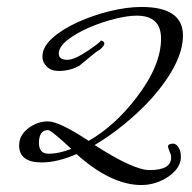

<svg xmlns="http://www.w3.org/2000/svg" viewBox="-20 -519 553 552"><path d="M387 13Q299 13 200 -76Q145 -52 100 -52Q35 -52 35 -101Q35 -130 61 -150Q87 -170 118 -170Q150 -170 235 -114Q310 -157 372 -238Q443 -330 443 -408Q443 -474 373 -474Q347 -474 309 -464.5Q271 -455 234.5 -439Q198 -423 173.5 -403.5Q149 -384 149 -365Q149 -347 174 -347Q194 -347 234 -374Q272 -400 269 -402H273Q280 -399 280 -393Q280 -388 268 -377Q256 -370 247 -362L208 -330Q181 -315 149 -315Q127 -315 114.5 -327.5Q102 -340 102 -356Q102 -384 130.5 -409.5Q159 -435 203 -455Q247 -475 296 -487Q345 -499 387 -499Q506 -499 506 -417Q506 -338 415 -235Q380 -197 338 -162.5Q296 -128 252 -102Q364 -30 410 -30Q472 -30 472 -66Q472 -74 468 -82Q463 -95 463 -97Q463 -106 477 -106Q489 -106 496 -90Q500 -81 500 -68Q500 -46 483 -27.5Q466 -9 440 2Q414 13 387 13ZM120 -77Q149 -77 185 -91Q127 -145 118 -145Q92 -145 92 -108Q92 -77 120 -77Z"/></svg>

Font: Festive
Style: Regular
Weight: 400
Designer: Robert E. Leuschke
Foundry: Robert E. Leuschke
Version: Version 1.101; ttfautohint (v1.8.3)